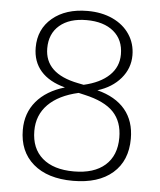

<svg xmlns="http://www.w3.org/2000/svg" viewBox="-52 -756 679 813"><g transform="rotate(5 287.5 -350.0)"><path d="M58 -186Q58 -257 100 -307Q142 -357 220 -380Q152 -398 117 -438Q82 -478 82 -538Q82 -616 138.5 -663.5Q195 -711 288 -711Q348 -711 394.5 -689.5Q441 -668 467 -629Q493 -590 493 -540Q493 -485 456.5 -442Q420 -399 358 -380Q436 -360 476.5 -311.5Q517 -263 517 -188Q517 -94 456.5 -41.5Q396 11 288 11Q180 11 119 -41.5Q58 -94 58 -186ZM444 -540Q444 -602 402 -637Q360 -672 287 -672Q214 -672 172.5 -636.5Q131 -601 131 -539Q131 -431 273 -403L298 -398Q368 -414 406 -450.5Q444 -487 444 -540ZM468 -188Q468 -256 429.5 -296.5Q391 -337 306 -356L280 -362Q196 -343 151.5 -298Q107 -253 107 -186Q107 -111 154.5 -70Q202 -29 288 -29Q374 -29 421 -70.5Q468 -112 468 -188Z"/></g></svg>

Font: KoHo Light
Style: Regular
Weight: 300
Version: Version 1.000; ttfautohint (v1.6)